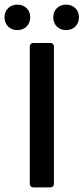

<svg xmlns="http://www.w3.org/2000/svg" viewBox="-41 -811 362 831"><path d="M-21.5 -736.3C-21.5 -703.1 2 -680.7 34.2 -680.7C66.4 -680.7 89.8 -703.1 89.8 -736.3C89.8 -768.6 66.4 -791 34.2 -791C2 -791 -21.5 -768.6 -21.5 -736.3ZM189.5 -736.3C189.5 -703.1 212.9 -680.7 245.1 -680.7C277.3 -680.7 300.8 -703.1 300.8 -736.3C300.8 -768.6 277.3 -791 245.1 -791C212.9 -791 189.5 -768.6 189.5 -736.3ZM87.9 -609.4V-15.6C87.9 -5.9 93.8 0 103.5 0H176.8C186.5 0 192.4 -5.9 192.4 -15.6V-609.4C192.4 -619.1 186.5 -625 176.8 -625H103.5C93.8 -625 87.9 -619.1 87.9 -609.4Z"/></svg>

Font: Ed Sans Neue Medium
Style: Regular
Weight: 500
Designer: Stephen Hutchings
Version: Version 1.004;PS 001.004;hotconv 1.0.88;makeotf.lib2.5.64775